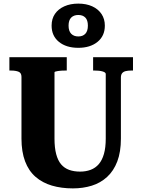

<svg xmlns="http://www.w3.org/2000/svg" viewBox="-20 -1027 788 1064"><path d="M282 -259Q282 -208 291.5 -172.5Q301 -137 319 -116Q337 -95 363.5 -85.5Q390 -76 424 -76Q456 -76 482.5 -86Q509 -96 527.5 -117.5Q546 -139 556 -174Q566 -209 566 -259V-617Q566 -622 561 -625.5Q556 -629 547 -631.5Q538 -634 527.5 -635Q517 -636 506 -636H496V-710H717V-636H706Q690 -636 677 -633Q664 -630 657 -621.5Q650 -613 650 -597V-259Q650 -185 630 -132.5Q610 -80 573.5 -46.5Q537 -13 488.5 2Q440 17 384 17Q320 17 267.5 1.5Q215 -14 177 -47Q139 -80 119 -133Q99 -186 99 -259V-601Q99 -623 83 -629.5Q67 -636 42 -636H32V-710H350V-636H340Q331 -636 320.5 -635.5Q310 -635 301.5 -633.5Q293 -632 287.5 -630.5Q282 -629 282 -626ZM360 -885Q360 -855 374.5 -840Q389 -825 414 -825Q439 -825 453 -840Q467 -855 467 -885Q467 -915 453 -929.5Q439 -944 414 -944Q389 -944 374.5 -929.5Q360 -915 360 -885ZM561 -885Q561 -828 520.5 -795Q480 -762 414 -762Q347 -762 306.5 -795Q266 -828 266 -885Q266 -923 284.5 -950Q303 -977 336.5 -992Q370 -1007 414 -1007Q458 -1007 491 -992Q524 -977 542.5 -949.5Q561 -922 561 -885Z"/></svg>

Font: Roboto Serif SemiCondensed
Style: Bold
Weight: 700
Width: 4
Designer: Greg Gazdowicz
Foundry: Commercial Type
Version: Version 1.007